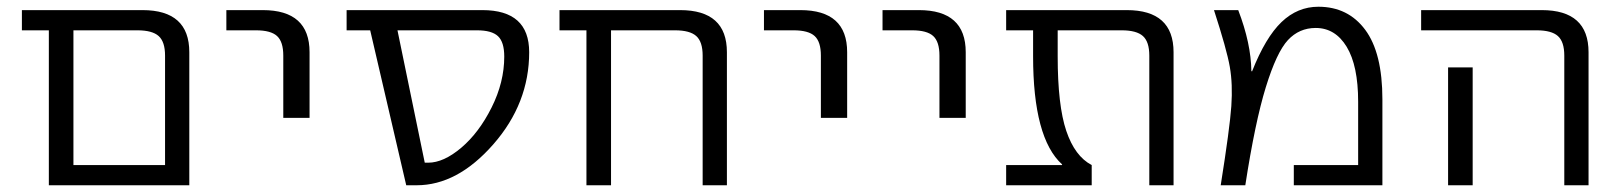

<svg xmlns="http://www.w3.org/2000/svg" viewBox="-20 -550 4806 570"><path d="M470 -385Q470 -426 451 -443Q432 -460 388 -460H198V-60H470ZM198 0H125V-460H45V-520H403Q542 -520 542 -395V0Z M652 -460V-520H760Q899 -520 899 -395V-200H821V-385Q821 -426 802.5 -443Q784 -460 740 -460Z M1551 -395Q1551 -243 1444.5 -121.5Q1338 0 1217 0H1186L1079 -460H1009V-520H1412Q1551 -520 1551 -395ZM1160 -460 1241 -67H1251Q1297 -67 1349.5 -111.5Q1402 -156 1439.5 -231Q1477 -306 1477 -382Q1477 -425 1458.5 -442.5Q1440 -460 1396 -460Z M2066 -385Q2066 -426 2047 -443Q2028 -460 1984 -460H1794V0H1721V-460H1641V-520H1999Q2138 -520 2138 -395V0H2066Z M2248 -460V-520H2356Q2495 -520 2495 -395V-200H2417V-385Q2417 -426 2398.5 -443Q2380 -460 2336 -460Z M2600 -460V-520H2708Q2847 -520 2847 -395V-200H2769V-385Q2769 -426 2750.5 -443Q2732 -460 2688 -460Z M3464 0H3392V-385Q3392 -426 3373 -443Q3354 -460 3310 -460H3120V-383Q3120 -237 3145.5 -161.5Q3171 -86 3221 -60V0H2967V-60H3133V-62Q3047 -140 3047 -383V-460H2967V-520H3325Q3464 -520 3464 -395Z M3821 0V-60H4012V-248Q4012 -355 3978 -411Q3944 -467 3886 -467Q3837 -467 3803.5 -431Q3770 -395 3738 -291.5Q3706 -188 3677 0H3604Q3631 -170 3635.5 -235Q3640 -300 3631 -351.5Q3622 -403 3584 -520H3656Q3694 -421 3695 -339L3697 -338Q3737 -439 3784.5 -484.5Q3832 -530 3894 -530Q3982 -530 4033 -461.5Q4084 -393 4084 -255V0Z M4352 -350V-73V0H4279V-73V-350ZM4199 -460V-520H4557Q4696 -520 4696 -395V0H4624V-385Q4624 -426 4605 -443Q4586 -460 4542 -460Z"/></svg>

Font: Mplus 1p
Style: Regular
Weight: 400
Version: Version 1.061